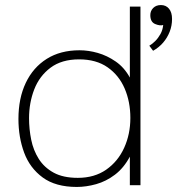

<svg xmlns="http://www.w3.org/2000/svg" viewBox="-20 -733 701 760"><path d="M284 7Q200 7 149 -30.5Q98 -68 75.5 -129Q53 -190 53 -262Q53 -344 82 -405Q111 -466 165 -500Q219 -534 295 -534Q330 -534 367 -523.5Q404 -513 438 -489.5Q472 -466 494 -426V-707H536V0H494V-113Q470 -68 435 -41.5Q400 -15 360.5 -4Q321 7 284 7ZM288 -29Q354 -29 400.5 -61.5Q447 -94 471.5 -148Q496 -202 496 -266Q496 -330 473.5 -382.5Q451 -435 406 -466.5Q361 -498 293 -498Q224 -498 180 -465Q136 -432 115.5 -379Q95 -326 95 -265Q95 -222 103.5 -180Q112 -138 133.5 -104Q155 -70 192.5 -49.5Q230 -29 288 -29ZM586 -532 571 -552Q583 -559 594.5 -570.5Q606 -582 615 -598Q624 -614 626 -634Q613 -630 594 -638Q575 -646 575 -673Q575 -690 586.5 -701.5Q598 -713 617 -713Q637 -713 649 -698.5Q661 -684 661 -658Q661 -631 651.5 -607Q642 -583 625.5 -564Q609 -545 586 -532Z"/></svg>

Font: Onest Thin
Style: Regular
Weight: 250
Designer: Dmitri Voloshin, Andrey Kudryavtsev
Foundry: Dmitri Voloshin, Andrey Kudryavtsev
Version: Version 1.000;gftools[0.9.33]